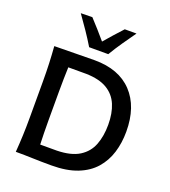

<svg xmlns="http://www.w3.org/2000/svg" viewBox="-170 -1091 1077 1217"><g transform="rotate(20 369.0 -482.0)"><path d="M77.5 0Q82 -58.5 84.2 -113.2Q86.5 -168 86.5 -234.5V-474.5Q86.5 -542.5 84.2 -598Q82 -653.5 77.5 -713Q145.5 -713 212 -714.8Q278.5 -716.5 349 -716.5Q513 -716.5 602.5 -621.8Q692 -527 692 -359Q692 -283.5 671.8 -217.8Q651.5 -152 607.8 -102Q564 -52 492.5 -24Q421 4 318.5 4Q249 4 193 2Q137 0 77.5 0ZM207 -96H319Q415 -98 469.8 -132.5Q524.5 -167 547 -226Q569.5 -285 569.5 -361Q569.5 -438.5 545.8 -495.2Q522 -552 469 -583.5Q416 -615 328.5 -617H207Q205.5 -577.5 204.8 -537.8Q204 -498 204 -450V-260Q204 -213 204.8 -173.8Q205.5 -134.5 207 -96ZM287.5 -782Q259.5 -828.5 228.2 -874.5Q197 -920.5 164 -966.5L241.5 -968Q270 -937 297.8 -906Q325.5 -875 352 -843.5Q404 -904.5 461 -966H540Q507 -920 475.5 -874.2Q444 -828.5 416.5 -782Z"/></g></svg>

Font: Commissioner Flair Medium
Style: Regular
Weight: 500
Designer: Kostas Bartsokas
Foundry: Kostas Bartsokas
Version: Version 1.000; ttfautohint (v1.8.3)